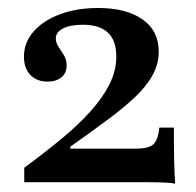

<svg xmlns="http://www.w3.org/2000/svg" viewBox="-20 -447 481 471"><path d="M409.7 4Q404 1.6 383.1 0.8Q362.1 0 337.9 0H39.5V-35.5Q88.7 -71.8 129.8 -105.6Q171 -139.5 201.2 -173Q231.5 -206.5 248.4 -239.9Q265.3 -273.4 265.3 -308.9Q265.3 -347.6 244.8 -366.9Q224.2 -386.3 183.1 -386.3Q151.6 -386.3 134.3 -377Q116.9 -367.7 116.9 -353.2Q116.9 -341.9 123.4 -332.3Q129.8 -322.6 136.7 -311.7Q143.5 -300.8 143.5 -286.3Q143.5 -267.7 130.6 -257.3Q117.7 -246.8 96.8 -246.8Q70.2 -246.8 54.4 -263.3Q38.7 -279.8 38.7 -308.1Q38.7 -342.7 62.5 -369.8Q86.3 -396.8 127.4 -412.1Q168.5 -427.4 221 -427.4Q289.5 -427.4 329.4 -399.6Q369.4 -371.8 369.4 -320.2Q369.4 -290.3 354.4 -262.9Q339.5 -235.5 310.9 -208.5Q282.3 -181.5 242.3 -152Q202.4 -122.6 152.4 -87.1V-82.3H310.5Q345.2 -82.3 356.5 -93.1Q367.7 -104 371 -133.9H406.5Q406.5 -79 407.3 -48.8Q408.1 -18.5 409.7 4Z"/></svg>

Font: Playfair 9pt SemiBold
Style: Regular
Weight: 600
Designer: Claus Eggers Sørensen
Foundry: Claus Eggers Sørensen
Version: Version 2.001;gftools[0.9.30]